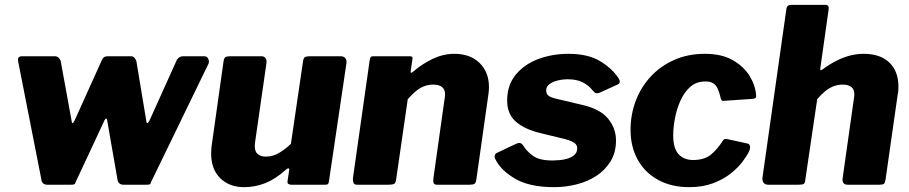

<svg xmlns="http://www.w3.org/2000/svg" viewBox="-20 -762 3751 792"><path d="M823 -530Q834 -530 839 -519.5Q844 -509 840 -499L604 -13Q601 -3 597.5 -1.5Q594 0 583 0H490Q466 0 464 -25L422 -266Q420 -276 415.5 -272Q411 -268 407 -257L293 -13Q290 -3 286 -1.5Q282 0 271 0H175Q152 0 150 -25L55 -508Q50 -530 71 -530H207Q216 -530 223 -522.5Q230 -515 231 -507L276 -260Q277 -251 281.5 -255.5Q286 -260 290 -270L401 -516Q407 -530 424 -530H521Q529 -530 535.5 -522.5Q542 -515 543 -507L584 -260Q585 -251 590 -255.5Q595 -260 599 -270L710 -516Q720 -530 735 -530H823Z M987 10Q926 10 888.5 -27Q851 -64 851 -128Q851 -136 851.5 -144.5Q852 -153 853 -160L902 -508Q904 -522 909.5 -526Q915 -530 929 -530H1058Q1070 -530 1075.5 -522Q1081 -514 1079 -501L1032 -174Q1031 -169 1031 -165Q1031 -161 1031 -159Q1031 -136 1043.5 -126Q1056 -116 1077 -116Q1106 -116 1132.5 -132Q1159 -148 1180 -169L1230 -509Q1232 -523 1238 -526.5Q1244 -530 1259 -530H1385Q1398 -530 1404.5 -522Q1411 -514 1409 -501L1337 -15Q1336 -6 1333 -3Q1330 0 1321 0H1182Q1175 0 1170 -3Q1165 -6 1166 -15L1173 -61Q1174 -67 1170 -67.5Q1166 -68 1158 -61Q1116 -23 1074 -6.5Q1032 10 987 10Z M1452 0Q1441 0 1438 -8Q1435 -16 1436 -28L1505 -514Q1507 -524 1509.5 -527Q1512 -530 1521 -530H1671Q1677 -530 1680 -527.5Q1683 -525 1681 -516L1674 -468Q1673 -456 1685 -467Q1722 -499 1765.5 -519.5Q1809 -540 1854 -540Q1920 -540 1958.5 -502Q1997 -464 1997 -403Q1997 -396 1996.5 -389.5Q1996 -383 1995 -375L1945 -22Q1943 -8 1937.5 -4Q1932 0 1917 0H1782Q1771 0 1768.5 -7.5Q1766 -15 1768 -28L1814 -355Q1815 -360 1815.5 -364.5Q1816 -369 1816 -372Q1816 -393 1803.5 -403Q1791 -413 1767 -413Q1747 -413 1729 -406Q1711 -399 1695 -385.5Q1679 -372 1662 -353L1614 -21Q1612 -7 1605.5 -3.5Q1599 0 1583 0H1452Z M2266 10Q2164 10 2104.5 -25Q2045 -60 2023 -106Q2015 -124 2031 -132L2105 -167Q2117 -173 2125 -172Q2133 -171 2140 -159Q2154 -137 2179.5 -118.5Q2205 -100 2260 -100Q2271 -100 2288.5 -101.5Q2306 -103 2322 -108Q2338 -113 2349.5 -123Q2361 -133 2361 -151Q2361 -164 2349.5 -172.5Q2338 -181 2308 -189L2209 -213Q2143 -229 2107.5 -260.5Q2072 -292 2072 -347Q2072 -411 2107.5 -454Q2143 -497 2200.5 -518.5Q2258 -540 2325 -540Q2407 -540 2457.5 -508.5Q2508 -477 2533 -437Q2537 -431 2536.5 -424Q2536 -417 2527 -413L2452 -379Q2443 -376 2437.5 -378Q2432 -380 2421 -393Q2408 -410 2383.5 -422.5Q2359 -435 2322 -435Q2301 -435 2280.5 -430Q2260 -425 2246.5 -415Q2233 -405 2233 -389Q2233 -376 2241 -368.5Q2249 -361 2273 -355L2379 -330Q2455 -313 2488 -273Q2521 -233 2521 -182Q2521 -133 2498.5 -96.5Q2476 -60 2440 -36.5Q2404 -13 2358.5 -1.5Q2313 10 2266 10Z M2887 -540Q2957 -540 3002.5 -514Q3048 -488 3072 -449Q3096 -410 3099 -369Q3100 -361 3097 -358Q3094 -355 3082 -354L2965 -346Q2958 -345 2955 -351.5Q2952 -358 2950 -369Q2946 -383 2940.5 -396Q2935 -409 2923.5 -417.5Q2912 -426 2890 -426Q2852 -426 2827 -403.5Q2802 -381 2786.5 -346Q2771 -311 2764 -273Q2757 -235 2757 -204Q2757 -150 2779 -126Q2801 -102 2839 -102Q2884 -102 2911 -123Q2938 -144 2964 -185Q2968 -190 2981 -188L3063 -170Q3070 -169 3073 -161.5Q3076 -154 3071 -140Q3063 -122 3044 -96.5Q3025 -71 2994.5 -46.5Q2964 -22 2921 -6Q2878 10 2823 10Q2750 10 2695.5 -19.5Q2641 -49 2611 -102.5Q2581 -156 2581 -227Q2581 -289 2602.5 -346Q2624 -403 2664.5 -446.5Q2705 -490 2761.5 -515Q2818 -540 2887 -540Z M3149 0Q3136 0 3130 -8Q3124 -16 3125 -28L3224 -726Q3226 -736 3231 -739Q3236 -742 3244 -742H3385Q3401 -742 3398 -722L3364 -482Q3362 -467 3372 -475Q3406 -500 3435.5 -514Q3465 -528 3491 -534Q3517 -540 3543 -540Q3611 -540 3648.5 -504Q3686 -468 3686 -405Q3686 -397 3685.5 -389Q3685 -381 3683 -372L3633 -22Q3631 -8 3626.5 -4Q3622 0 3607 0H3477Q3452 0 3456 -28L3503 -360Q3504 -364 3504 -367Q3504 -370 3504 -373Q3504 -393 3492 -403Q3480 -413 3456 -413Q3436 -413 3418 -406Q3400 -399 3383.5 -385.5Q3367 -372 3351 -353L3302 -21Q3301 -7 3295.5 -3.5Q3290 0 3274 0Z"/></svg>

Font: Libre Franklin ExtraBold
Style: Italic
Weight: 800
Italic angle: -8°
Designer: Pablo Impallari, Rodrigo Fuenzalida, Nhung Nguyen
Foundry: Impallari Type
Version: Version 3.000